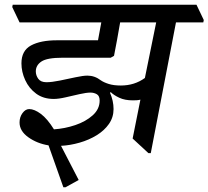

<svg xmlns="http://www.w3.org/2000/svg" viewBox="-20 -640 885 815"><path d="M544 -214Q510 -214 486.5 -225Q463 -236 450 -249L447 -246Q462 -212 462 -177Q462 -142 442.5 -114Q423 -86 390.5 -66Q358 -46 318 -34.5Q278 -23 239 -21L314 124L258 155H249L186 -23Q137 -31 100 -57.5Q63 -84 63 -120Q63 -143 75.5 -160Q88 -177 104 -177Q126 -177 153.5 -156.5Q181 -136 209 -91Q255 -94 299.5 -109Q344 -124 373.5 -150.5Q403 -177 403 -213Q403 -233 391 -240Q379 -247 364 -247Q347 -247 318 -240.5Q289 -234 259 -227Q229 -220 208 -220Q164 -220 133.5 -242.5Q103 -265 87 -300Q71 -335 71 -371Q71 -425 111.5 -447Q152 -469 222 -469H396L410 -545H63L32 -610L34 -620H814L845 -555L843 -545H727L620 10H610L543 -52L576 -217Q569 -215 560.5 -214.5Q552 -214 544 -214ZM408 -299Q421 -290 442 -283.5Q463 -277 493 -277Q551 -277 595 -309L643 -545H490Q484 -509 477 -471.5Q470 -434 464 -403L450 -395H246Q180 -395 156 -379Q132 -363 132 -337Q132 -320 142.5 -305.5Q153 -291 177 -291Q200 -291 234 -298Q268 -305 300.5 -312Q333 -319 351 -319Q382 -319 408 -299Z"/></svg>

Font: Tiro Devanagari Hindi
Style: Italic
Weight: 400
Italic angle: -11°
Designer: Devanagari: John Hudson & Fiona Ross, assisted by Paul Hanslow. Latin: John Hudson with Paul Hanslow, assisted by Kaja S
Foundry: Tiro Typeworks Ltd.
Version: Version 1.52